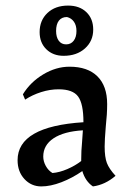

<svg xmlns="http://www.w3.org/2000/svg" viewBox="-20 -657 477 688"><path d="M43 -83Q43 -204 279 -219Q279 -285 260 -311Q241 -337 190 -337Q159 -337 127.5 -327Q96 -317 70 -300L62 -319Q89 -363 135 -390.5Q181 -418 229 -418Q294 -418 329 -383.5Q364 -349 364 -284Q364 -248 359 -203Q355 -155 355 -132Q355 -94 363 -73Q371 -52 394 -27Q357 5 313 11Q286 -7 275 -44Q239 -19 200 -4Q161 11 128 11Q92 11 67.5 -15.5Q43 -42 43 -83ZM271 -80V-85Q271 -117 274 -147L277 -190Q209 -186 172 -161.5Q135 -137 135 -96Q135 -79 144 -62.5Q153 -46 168 -37Q193 -39 221 -51Q249 -63 271 -80ZM122 -542Q122 -584 150 -610.5Q178 -637 224 -637Q265 -637 289.5 -613.5Q314 -590 314 -551Q314 -510 284.5 -483.5Q255 -457 208 -457Q170 -457 146 -480.5Q122 -504 122 -542ZM254 -546Q254 -566 245 -579Q236 -592 220 -596Q201 -596 191 -583Q181 -570 181 -546Q181 -524 190.5 -511Q200 -498 217 -498Q234 -498 244 -511Q254 -524 254 -546Z"/></svg>

Font: Mirza
Style: Regular
Weight: 400
Designer: Arabic design by Kourosh Beigpour, Latin design by Eduardo Tunni, engineering by Lasse Fister
Version: Version 1.000